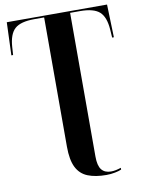

<svg xmlns="http://www.w3.org/2000/svg" viewBox="-101 -783 813 1092"><g transform="rotate(-10 305.0 -237.0)"><path d="M424 240Q360 240 316.5 222.5Q273 205 251.5 162Q230 119 230 43V-704H173Q94 -704 60.5 -674Q27 -644 22 -570L19 -524H9L16 -714H595L601 -524H591L588 -570Q583 -644 549.5 -674Q516 -704 437 -704H380V126Q380 179 398.5 202Q417 225 453 225Q467 225 481.5 222Q496 219 511 214V224Q499 230 474 235Q449 240 424 240Z"/></g></svg>

Font: Noto Serif Display SemiCondensed
Style: Bold
Weight: 700
Width: 4
Designer: Monotype Design Team
Foundry: Monotype Imaging Inc.
Version: Version 2.009